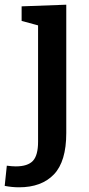

<svg xmlns="http://www.w3.org/2000/svg" viewBox="-73 -556 377 817"><path d="M8 241Q-7 241 -22 239.5Q-37 238 -53 235L-44 149Q-21 152 -6 152Q45 152 67 128.5Q89 105 89 47V-448L19 -467V-529L209 -536V10Q209 131 156.5 186Q104 241 8 241Z"/></svg>

Font: Bitter SemiBold
Style: Regular
Weight: 600
Designer: Sol Matas, and Bitter project Authors
Foundry: Sol Matas
Version: Version 2.001